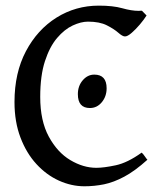

<svg xmlns="http://www.w3.org/2000/svg" viewBox="-20 -650 583 685"><path d="M332.5 -629.9Q383.3 -629.9 416.3 -620.6Q449.2 -611.3 474.6 -611.3Q477.1 -611.3 480 -611.6Q482.9 -611.8 486.3 -611.8Q491.7 -606.9 495.1 -602.8Q498.5 -598.6 502.9 -594.7Q493.7 -580.1 479 -562.7Q464.4 -545.4 449.7 -532.7Q435.1 -520 425.8 -520Q417 -520 402.1 -533.2Q387.2 -546.4 361.3 -559.6Q335.4 -572.8 293.9 -572.8Q269 -572.8 239.5 -559.1Q210 -545.4 183.6 -514.4Q157.2 -483.4 140.4 -431.9Q123.5 -380.4 123.5 -304.2Q123.5 -218.8 154.1 -162.6Q184.6 -106.4 230.7 -78.9Q276.9 -51.3 323.7 -51.3Q350.6 -51.3 392.8 -60.3Q435.1 -69.3 485.4 -105.5Q490.7 -101.1 496.8 -92Q502.9 -83 505.9 -80.1Q461.4 -40 423.6 -19.8Q385.7 0.5 351.1 7.6Q316.4 14.6 281.2 14.6Q234.9 14.6 190.2 -5.6Q145.5 -25.9 109.9 -64.7Q74.2 -103.5 53 -159.4Q31.7 -215.3 31.7 -286.1Q31.7 -390.1 72.5 -467.3Q113.3 -544.4 181.6 -587.2Q250 -629.9 332.5 -629.9ZM360.4 -335Q360.4 -306.2 343.3 -285.4Q326.2 -264.6 300.8 -264.6Q257.8 -264.6 257.8 -314Q257.8 -343.3 275.1 -363.5Q292.5 -383.8 316.4 -383.8Q360.4 -383.8 360.4 -335Z"/></svg>

Font: Gentium Book Plus
Style: Regular
Weight: 400
Designer: Victor Gaultney, Annie Olsen, Iska Routamaa, Becca Hirsbrunner
Foundry: SIL International
Version: Version 6.101